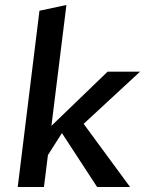

<svg xmlns="http://www.w3.org/2000/svg" viewBox="-20 -759 594 769"><path d="M501 -10 315 -263 541 -472H411L186 -255L246 -739L138 -716L51 -10H156L172 -138L228 -226L369 -10Z"/></svg>

Font: Bluebird
Style: LiNrwObl
Weight: 300
Designer: Jasper
Foundry: Cannot Into Space Fonts
Version: Version 0.98